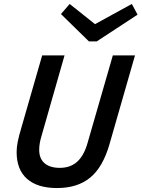

<svg xmlns="http://www.w3.org/2000/svg" viewBox="-20 -935 715 970"><path d="M282 -87Q336 -87 370.5 -118.5Q405 -150 423 -215L550 -655H662L533 -206Q500 -91 436 -38Q372 15 268 15Q169 15 116.5 -31.5Q64 -78 64 -167Q64 -190 69.5 -218.5Q75 -247 88 -290L193 -655H306L190 -249Q184 -229 181 -212Q178 -195 178 -178Q178 -134 205 -110.5Q232 -87 282 -87ZM429 -726 288 -864 332 -915 460 -813 646 -915 675 -861 469 -726Z"/></svg>

Font: Intel One Mono Medium
Style: Italic
Weight: 500
Italic angle: -16°
Monospace: yes
Designer: Fred Shallcrass
Foundry: Frere-Jones Type LLC
Version: Version 1.400;hotconv 1.1.0;makeotfexe 2.6.0;FJTRelease1.4